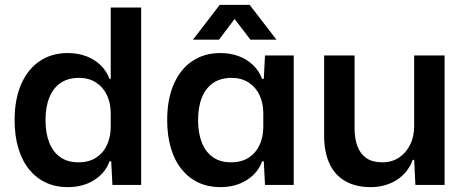

<svg xmlns="http://www.w3.org/2000/svg" viewBox="-20 -760 1914 789"><path d="M258 9Q209 9 169 -9.5Q129 -28 100 -63.5Q71 -99 55.5 -150.5Q40 -202 40 -266Q40 -353 67.5 -415Q95 -477 144 -509.5Q193 -542 258 -542Q300 -542 334.5 -529Q369 -516 393.5 -492Q418 -468 430 -436H435V-729H560V0H442L437 -97H430Q413 -49 367 -20Q321 9 258 9ZM302 -93Q346 -93 375.5 -112.5Q405 -132 420 -165Q435 -198 435 -238V-295Q435 -336 419.5 -369Q404 -402 374.5 -421Q345 -440 305 -440Q260 -440 229.5 -419.5Q199 -399 183 -360Q167 -321 167 -266Q167 -213 182.5 -174Q198 -135 228 -114Q258 -93 302 -93Z M885 9Q836 9 796 -9.5Q756 -28 727 -63.5Q698 -99 682.5 -150.5Q667 -202 667 -266Q667 -353 694.5 -415Q722 -477 771 -509.5Q820 -542 885 -542Q927 -542 961.5 -529Q996 -516 1020.5 -492Q1045 -468 1057 -436H1064L1069 -532H1187V0H1069L1064 -97H1057Q1040 -49 994 -20Q948 9 885 9ZM929 -93Q973 -93 1002.5 -112.5Q1032 -132 1047 -165Q1062 -198 1062 -238V-295Q1062 -336 1046.5 -369Q1031 -402 1001.5 -421Q972 -440 932 -440Q887 -440 856.5 -419.5Q826 -399 810 -360Q794 -321 794 -266Q794 -213 809.5 -174Q825 -135 855 -114Q885 -93 929 -93ZM773 -597 883 -740H1006L1116 -597H1009L944 -682L880 -597Z M1503 9Q1443 9 1400 -15Q1357 -39 1334.5 -86.5Q1312 -134 1312 -202V-532H1437V-235Q1437 -190 1449 -158.5Q1461 -127 1486 -110Q1511 -93 1551 -93Q1591 -93 1620.5 -113Q1650 -133 1666 -166.5Q1682 -200 1682 -242V-532H1807V0H1687L1682 -103H1676Q1656 -49 1609.5 -20Q1563 9 1503 9Z"/></svg>

Font: Mona Sans ExtraLight SemiBold
Style: Regular
Weight: 600
Version: Version 2.000